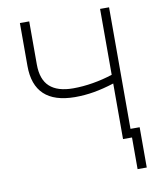

<svg xmlns="http://www.w3.org/2000/svg" viewBox="-94 -781 849 1027"><g transform="rotate(-10 330.0 -267.5)"><path d="M135.7 -707V-473.6Q135.7 -391.1 178.5 -352.3Q221.2 -313.5 305.7 -313.5Q358.4 -313.5 413.3 -322.8Q468.3 -332 520.5 -349.1V-707H569.3V0H520.5V-301.8Q461.9 -283.2 410.9 -274.4Q359.9 -265.6 306.6 -265.6Q85 -267.1 85 -473.6V-707ZM619.1 171.9H569.3V-46.9H619.1Z"/></g></svg>

Font: Pretendard Std ExtraLight
Style: Regular
Weight: 200
Designer: Base glyphs from Inter by Rasmus Andersson; Hangeul glyphs from Noto Sans CJK(Source Han Sans) by Jang Soo-young and Kan
Foundry: Kil Hyung-jin
Version: Version 1.309